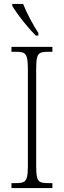

<svg xmlns="http://www.w3.org/2000/svg" viewBox="-20 -951 324 971"><path d="M38 0V-25H63Q87 -25 99 -30.5Q111 -36 116 -54Q121 -72 121 -109V-605Q121 -642 116 -660Q111 -678 99 -683.5Q87 -689 63 -689H38V-714H245V-689H221Q197 -689 184.5 -683.5Q172 -678 167.5 -660Q163 -642 163 -605V-109Q163 -72 167.5 -54Q172 -36 184.5 -30.5Q197 -25 221 -25H245V0ZM161 -771Q143 -789 118.5 -817.5Q94 -846 73 -875Q52 -904 42 -921V-931H97Q110 -897 132.5 -855Q155 -813 174 -784V-771Z"/></svg>

Font: Noto Serif Bengali Condensed ExtraLight
Style: Regular
Weight: 200
Width: 3
Designer: Juan Bruce, Universal Thirst, Indian Type Foundry and the Monotype Design Team.
Foundry: Monotype Imaging Inc.
Version: Version 2.003; ttfautohint (v1.8.4.7-5d5b)